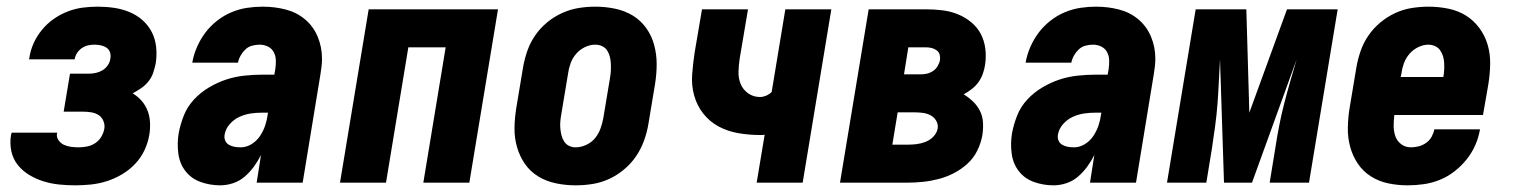

<svg xmlns="http://www.w3.org/2000/svg" viewBox="-20 -548 4540 576"><path d="M206 8Q181 8 157 5.5Q133 3 110.5 -4Q88 -11 68 -23Q48 -35 33.5 -53Q19 -71 14 -94.5Q9 -118 13 -143L15 -150H152L151 -148Q149 -137 155.5 -127.5Q162 -118 172 -113.5Q182 -109 193 -107.5Q204 -106 216 -106Q228 -106 241 -108.5Q254 -111 265.5 -118.5Q277 -126 284 -138Q291 -150 293 -162Q295 -174 290 -185.5Q285 -197 275.5 -203Q266 -209 254 -211Q242 -213 229 -213H171L190 -327H248Q258 -327 268.5 -329.5Q279 -332 288 -337.5Q297 -343 303.5 -352.5Q310 -362 311 -372Q313 -382 310 -391Q307 -400 299.5 -405Q292 -410 282.5 -412Q273 -414 263 -414Q254 -414 244.5 -412Q235 -410 226 -404Q217 -398 211.5 -389.5Q206 -381 204 -371V-370H67L68 -374Q71 -396 80.5 -417.5Q90 -439 105.5 -458Q121 -477 141 -491Q161 -505 183 -513.5Q205 -522 227.5 -525Q250 -528 273 -528Q298 -528 322 -524.5Q346 -521 368 -512Q390 -503 407.5 -487.5Q425 -472 435.5 -451.5Q446 -431 448.5 -406.5Q451 -382 447 -357Q444 -343 439.5 -329.5Q435 -316 425.5 -304Q416 -292 403.5 -283.5Q391 -275 378 -268Q393 -259 404.5 -246Q416 -233 422.5 -216.5Q429 -200 430 -181Q431 -162 428 -144Q424 -120 413.5 -97.5Q403 -75 385.5 -56.5Q368 -38 346 -25Q324 -12 300.5 -4.5Q277 3 253 5.5Q229 8 206 8Z M641 8Q610 8 582 -2Q554 -12 536.5 -34.5Q519 -57 515 -87.5Q511 -118 516 -148Q521 -175 531.5 -201.5Q542 -228 562 -249.5Q582 -271 607.5 -286Q633 -301 659 -309.5Q685 -318 712.5 -321Q740 -324 766 -324H803L806 -341Q808 -355 807.5 -368Q807 -381 801 -392Q795 -403 783.5 -408.5Q772 -414 759 -414Q748 -414 736.5 -411Q725 -408 716.5 -400Q708 -392 702 -381.5Q696 -371 694 -360H557V-361Q561 -384 571 -407Q581 -430 596 -450Q611 -470 631.5 -486Q652 -502 675 -511.5Q698 -521 721.5 -524.5Q745 -528 768 -528Q804 -528 837 -519.5Q870 -511 895 -490Q920 -469 933 -438Q946 -407 946 -372Q946 -360 944.5 -347.5Q943 -335 941 -323L888 0H750L763 -83Q754 -65 742 -48.5Q730 -32 714.5 -18.5Q699 -5 679.5 1.5Q660 8 641 8ZM702 -106Q719 -106 734.5 -115.5Q750 -125 760 -140Q770 -155 775.5 -171.5Q781 -188 783 -204L784 -210H766Q749 -210 732 -207.5Q715 -205 698.5 -197.5Q682 -190 669.5 -176Q657 -162 654 -145Q652 -135 655.5 -126.5Q659 -118 667 -113.5Q675 -109 684 -107.5Q693 -106 702 -106Z M1000 0 1086 -520H1474L1388 0H1250L1317 -406H1205L1138 0Z M1707 8Q1677 8 1648 2Q1619 -4 1595 -18.5Q1571 -33 1555 -56Q1539 -79 1531 -107Q1523 -135 1523.5 -164.5Q1524 -194 1529 -225L1549 -345Q1553 -369 1561.5 -394Q1570 -419 1585 -441Q1600 -463 1621 -480.5Q1642 -498 1666.5 -509Q1691 -520 1716 -524Q1741 -528 1766 -528Q1796 -528 1825 -522Q1854 -516 1878 -501.5Q1902 -487 1918.5 -464Q1935 -441 1942.5 -413Q1950 -385 1950 -355.5Q1950 -326 1945 -295L1925 -175Q1921 -151 1912 -126Q1903 -101 1888 -79Q1873 -57 1852 -39.5Q1831 -22 1807 -11Q1783 0 1757.5 4Q1732 8 1707 8ZM1707 -106Q1723 -106 1739 -113.5Q1755 -121 1765.5 -134Q1776 -147 1781.5 -162.5Q1787 -178 1790 -194L1810 -314Q1812 -325 1812.5 -336Q1813 -347 1812.5 -357.5Q1812 -368 1809.5 -378Q1807 -388 1801.5 -396.5Q1796 -405 1786.5 -409.5Q1777 -414 1766 -414Q1750 -414 1734.5 -406.5Q1719 -399 1708 -386Q1697 -373 1691.5 -357.5Q1686 -342 1684 -326L1664 -206Q1662 -195 1661 -184Q1660 -173 1661 -162.5Q1662 -152 1664.5 -142Q1667 -132 1672.5 -123.5Q1678 -115 1687 -110.5Q1696 -106 1707 -106Z M2250 0 2274 -144Q2270 -143 2266.5 -143Q2263 -143 2259 -143Q2227 -143 2195 -148.5Q2163 -154 2136 -168.5Q2109 -183 2090 -207Q2071 -231 2062.5 -261.5Q2054 -292 2056.5 -325Q2059 -358 2064 -391L2086 -520H2224L2199 -372Q2196 -352 2195.5 -332.5Q2195 -313 2202 -296Q2209 -279 2224.5 -268Q2240 -257 2260 -257Q2269 -257 2278.5 -261Q2288 -265 2295 -272L2336 -520H2474L2388 0Z M2500 0 2586 -520H2759Q2784 -520 2808 -517Q2832 -514 2854 -505Q2876 -496 2894 -481Q2912 -466 2922.5 -446Q2933 -426 2936 -401.5Q2939 -377 2935 -352Q2933 -339 2928 -325.5Q2923 -312 2915 -301Q2907 -290 2895.5 -281Q2884 -272 2871 -265Q2886 -256 2899 -243.5Q2912 -231 2920 -215Q2928 -199 2929 -180Q2930 -161 2927 -142Q2923 -119 2912 -96.5Q2901 -74 2882.5 -57Q2864 -40 2841.5 -28.5Q2819 -17 2796 -11Q2773 -5 2749 -2.5Q2725 0 2702 0ZM2692 -325H2742Q2752 -325 2761 -327Q2770 -329 2778.5 -334.5Q2787 -340 2792.5 -349Q2798 -358 2800 -368Q2801 -376 2799 -384Q2797 -392 2790 -397Q2783 -402 2775 -404Q2767 -406 2758 -406H2705ZM2657 -114H2702Q2716 -114 2729 -115.5Q2742 -117 2755.5 -122Q2769 -127 2779.5 -137.5Q2790 -148 2793 -162Q2795 -175 2788.5 -186Q2782 -197 2771 -202.5Q2760 -208 2747.5 -209.5Q2735 -211 2722 -211H2673Z M3141 8Q3110 8 3082 -2Q3054 -12 3036.5 -34.5Q3019 -57 3015 -87.5Q3011 -118 3016 -148Q3021 -175 3031.5 -201.5Q3042 -228 3062 -249.5Q3082 -271 3107.5 -286Q3133 -301 3159 -309.5Q3185 -318 3212.5 -321Q3240 -324 3266 -324H3303L3306 -341Q3308 -355 3307.5 -368Q3307 -381 3301 -392Q3295 -403 3283.5 -408.5Q3272 -414 3259 -414Q3248 -414 3236.5 -411Q3225 -408 3216.5 -400Q3208 -392 3202 -381.5Q3196 -371 3194 -360H3057V-361Q3061 -384 3071 -407Q3081 -430 3096 -450Q3111 -470 3131.5 -486Q3152 -502 3175 -511.5Q3198 -521 3221.5 -524.5Q3245 -528 3268 -528Q3304 -528 3337 -519.5Q3370 -511 3395 -490Q3420 -469 3433 -438Q3446 -407 3446 -372Q3446 -360 3444.5 -347.5Q3443 -335 3441 -323L3388 0H3250L3263 -83Q3254 -65 3242 -48.5Q3230 -32 3214.5 -18.5Q3199 -5 3179.5 1.5Q3160 8 3141 8ZM3202 -106Q3219 -106 3234.5 -115.5Q3250 -125 3260 -140Q3270 -155 3275.5 -171.5Q3281 -188 3283 -204L3284 -210H3266Q3249 -210 3232 -207.5Q3215 -205 3198.5 -197.5Q3182 -190 3169.5 -176Q3157 -162 3154 -145Q3152 -135 3155.5 -126.5Q3159 -118 3167 -113.5Q3175 -109 3184 -107.5Q3193 -106 3202 -106Z M3481 0 3567 -520H3719L3728 -210L3841 -520H3993L3907 0H3789L3806 -104Q3811 -137 3817.5 -170.5Q3824 -204 3832.5 -237Q3841 -270 3850.5 -303Q3860 -336 3870 -370L3736 0H3652L3640 -370Q3638 -336 3636.5 -303Q3635 -270 3632.5 -237Q3630 -204 3625.5 -170.5Q3621 -137 3616 -104L3599 0Z M4203 8Q4173 8 4144.5 2Q4116 -4 4092.5 -19Q4069 -34 4053.5 -57Q4038 -80 4030.5 -107.5Q4023 -135 4023.5 -165Q4024 -195 4029 -225L4049 -345Q4053 -369 4061.5 -394Q4070 -419 4085 -441Q4100 -463 4121 -480.5Q4142 -498 4166 -509Q4190 -520 4215.5 -524Q4241 -528 4265 -528Q4296 -528 4325 -522Q4354 -516 4377.5 -501.5Q4401 -487 4418 -464Q4435 -441 4443 -413.5Q4451 -386 4450.5 -356Q4450 -326 4445 -295L4429 -203H4163Q4161 -187 4161 -170.5Q4161 -154 4166 -139.5Q4171 -125 4183.5 -115.5Q4196 -106 4213 -106Q4224 -106 4236 -109Q4248 -112 4258.5 -119.5Q4269 -127 4275 -138Q4281 -149 4283 -160H4420Q4416 -136 4406 -113Q4396 -90 4380 -70Q4364 -50 4343.5 -34Q4323 -18 4299.5 -8.5Q4276 1 4251.5 4.5Q4227 8 4203 8ZM4182 -317H4310Q4312 -328 4312.5 -338.5Q4313 -349 4312.5 -359.5Q4312 -370 4309 -379.5Q4306 -389 4300.5 -397Q4295 -405 4285.5 -409.5Q4276 -414 4265 -414Q4250 -414 4234.5 -406.5Q4219 -399 4208 -386Q4197 -373 4191.5 -357.5Q4186 -342 4184 -326Z"/></svg>

Font: Iosevka Term Curly Hv Obl
Style: Regular
Weight: 900
Italic angle: -9°
Designer: Belleve Invis
Foundry: Belleve Invis
Version: Version 32.3.0